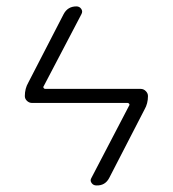

<svg xmlns="http://www.w3.org/2000/svg" viewBox="-20 -560 540 600"><path d="M80.1 -238.3Q71.3 -238.3 64.5 -244.6Q57.6 -251 57.6 -259.8Q57.6 -283.2 68.4 -301.8L178.7 -515.6Q191.4 -540 218.8 -540Q228.5 -540 233.9 -532.2Q239.3 -524.4 234.4 -515.6L116.2 -290Q114.3 -288.1 116.2 -285.2Q118.2 -282.2 121.1 -282.2H419.9Q428.7 -282.2 435.5 -275.4Q442.4 -268.6 442.4 -259.8Q442.4 -236.3 431.6 -217.8L321.3 -3.9Q308.6 20.5 281.2 19.5Q271.5 19.5 266.1 11.7Q260.7 3.9 265.6 -3.9L383.8 -230.5Q385.7 -232.4 383.8 -235.4Q381.8 -238.3 378.9 -238.3Z"/></svg>

Font: Rounded-X Mgen+ 1m light
Style: Regular
Weight: 200
Designer: [Source Han Sans]
Ryoko NISHIZUKA  (kana & ideographs); Paul D. Hunt (Latin, Greek & Cyrillic); Wenlong ZHANG  (bopomofo
Version: Version 1.059.20150602